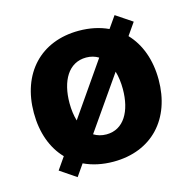

<svg xmlns="http://www.w3.org/2000/svg" viewBox="-93 -670 800 798"><g transform="rotate(-15 307.0 -270.5)"><path d="M501.1 -476.6 537.6 -529.1 467.7 -576 432.5 -525.6C396.3 -542.6 354 -551.8 306.8 -551.8C141.3 -551.8 38.4 -438.6 38.4 -269.9C38.4 -184.7 64.6 -113.6 112.2 -64.3L76 -12.1L145.2 34.8L180 -15.3C216.6 2.1 259.2 11.4 306.8 11.4C472.3 11.4 575.3 -101.6 575.3 -269.9C575.3 -355.5 548.7 -426.8 501.1 -476.6ZM192.1 -270.6C192.1 -365.8 231.2 -436.4 307.5 -436.4C327.8 -436.4 345.5 -431.1 360.4 -421.9L202.4 -193.9C195.7 -216.6 192.1 -242.5 192.1 -270.6ZM307.5 -105.8C286.6 -105.8 268.5 -111.2 253.2 -120.7L411.2 -347.7C418 -324.9 421.5 -298.7 421.5 -270.6C421.5 -175.8 382.5 -105.8 307.5 -105.8Z"/></g></svg>

Font: TID UI
Style: Bold
Weight: 700
Designer: The TID Project Authors
Foundry: Bakken & Bæck
Version: Version 1.001;hotconv 1.0.109;makeotfexe 2.5.65596